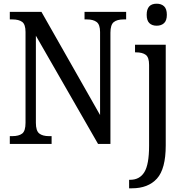

<svg xmlns="http://www.w3.org/2000/svg" viewBox="-20 -778 1000 1038"><path d="M33 -42H46Q82 -42 100 -56Q118 -70 118 -114V-605Q118 -646 100 -659.5Q82 -673 47 -673H33V-714H204L521 -156V-605Q521 -645 502.5 -659Q484 -673 450 -673H437V-714H662V-673H648Q613 -673 595 -658.5Q577 -644 577 -601V0H510L174 -585V-114Q174 -71 192 -56.5Q210 -42 245 -42H259V0H33ZM773 -698Q773 -758 827 -758Q852 -758 867 -744Q882 -730 882 -698Q882 -667 867 -653Q852 -639 827 -639Q802 -639 787.5 -653Q773 -667 773 -698ZM678 194H684Q735 194 760.5 152.5Q786 111 786 10V-427Q786 -468 768 -481.5Q750 -495 715 -495H710V-536H876V8Q876 135 828.5 187.5Q781 240 693 240H678Z"/></svg>

Font: Noto Serif Narrow
Style: Regular
Weight: 400
Width: 4
Designer: Monotype Design Team
Foundry: Monotype Imaging Inc.
Version: Version 1.001